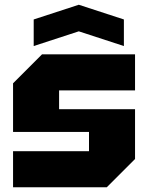

<svg xmlns="http://www.w3.org/2000/svg" viewBox="-20 -789 624 809"><path d="M35 0V-152H355V-233H35V-438L157 -560H549V-408H229V-329H549V-119L430 0ZM122 -595V-707L312 -769L502 -707V-595L312 -657Z"/></svg>

Font: Tektur ExtraBold
Style: Regular
Weight: 800
Designer: Adam Jagosz
Foundry: Adam Jagosz
Version: Version 1.005;gftools[0.9.30]